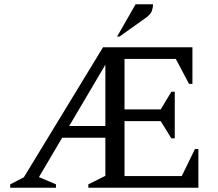

<svg xmlns="http://www.w3.org/2000/svg" viewBox="-20 -882 1022 902"><path d="M464 -660H884V-488H868L806 -605H565V-368H735L785 -451H801V-232H785L735 -313H565V-55H834L896 -182H912V0H395V-16L475 -56V-235H272L163 -50L243 -16V0H28V-16L92 -49ZM305 -290H475V-578ZM530 -710 617 -862H699Q699 -847 693.5 -831Q688 -815 666 -799L541 -710Z"/></svg>

Font: Spectral
Style: Regular
Weight: 400
Designer: Jean-Baptiste Levee
Foundry: Production Type
Version: Version 1.002